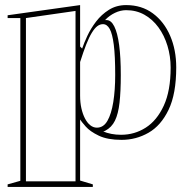

<svg xmlns="http://www.w3.org/2000/svg" viewBox="-20 -535 733 755"><path d="M10 200V190L60 176V-464H10V-475L295 -515V-352L303 -344Q310 -365 323.5 -394Q337 -423 358 -450.5Q379 -478 408.5 -496.5Q438 -515 476 -515Q537 -515 581 -482.5Q625 -450 649 -394.5Q673 -339 673 -270Q673 -166 643 -103.5Q613 -41 564 -13Q515 15 458 15Q403 15 368.5 -1.5Q334 -18 317 -37.5Q300 -57 295 -65V175L345 190V200ZM82 178H277V-492L82 -464ZM361 -33Q387 -33 402.5 -60Q418 -87 425.5 -134Q433 -181 433 -240Q433 -315 427.5 -358.5Q422 -402 411.5 -421Q401 -440 385 -440Q373 -440 362.5 -432Q352 -424 341 -406Q330 -388 319 -360Q308 -332 295 -291V-159Q295 -132 300 -109.5Q305 -87 314 -69.5Q323 -52 335 -42.5Q347 -33 361 -33ZM456 -5Q509 -5 553 -33Q597 -61 624 -119.5Q651 -178 651 -269Q651 -314 638.5 -355Q626 -396 603 -427.5Q580 -459 548 -477Q516 -495 476 -495Q454 -495 432 -484.5Q410 -474 393 -456Q395 -456 396.5 -456Q398 -456 399 -456Q417 -456 429.5 -431Q442 -406 448.5 -358Q455 -310 455 -240Q455 -175 450 -131Q445 -87 432 -60.5Q419 -34 394 -21Q393 -20 391 -19.5Q389 -19 386 -18Q400 -12 418 -8.5Q436 -5 456 -5Z"/></svg>

Font: Kalnia Glaze Thin
Style: Bold
Weight: 700
Version: Version 1.110